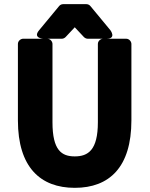

<svg xmlns="http://www.w3.org/2000/svg" viewBox="-20 -865 722 922"><path d="M66 -287C66 -62 174 37 339 37C505 37 611 -62 611 -287V-654C611 -665 601 -679 586 -679H475C464 -679 450 -669 450 -654V-278C450 -144 403 -114 339 -114C276 -114 232 -143 232 -278V-654C232 -665 222 -679 207 -679H91C80 -679 66 -669 66 -654ZM277 -679C283 -679 290 -682 295 -687L339 -734L383 -687C387 -683 394 -679 401 -679H491C541 -679 510 -720 510 -720L414 -836C409 -842 402 -845 395 -845H283C276 -845 269 -842 264 -836L168 -720C136 -682 187 -679 187 -679Z"/></svg>

Font: Falling Sky
Style: Blk
Weight: 900
Designer: Paul D. Hunt
Foundry: Adobe Systems Incorporated
Version: Version 1.02